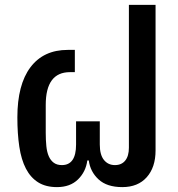

<svg xmlns="http://www.w3.org/2000/svg" viewBox="-20 -753 729 785"><path d="M213 12Q167 12 136 -7.5Q105 -27 86 -63.5Q67 -100 59 -153Q51 -206 51 -273Q51 -407 104.5 -478Q158 -549 257 -549H286V-458H266Q167 -458 167 -324V-210Q167 -180 169.5 -155.5Q172 -131 179.5 -114Q187 -97 200 -87.5Q213 -78 233 -78Q291 -78 291 -162V-257H388V-162Q388 -120 405 -99Q422 -78 450 -78Q477 -78 492 -96.5Q507 -115 507 -149V-733H616V-138Q616 -69 580 -28.5Q544 12 480 12Q417 12 383 -19.5Q349 -51 343 -97H337Q331 -51 299 -19.5Q267 12 213 12Z"/></svg>

Font: IBM Plex Sans Thai Medium
Style: Regular
Weight: 500
Designer: Mike Abbink, Paul van der Laan, Pieter van Rosmalen, Ben Mitchell, Mark Frömberg
Foundry: Bold Monday
Version: Version 1.1